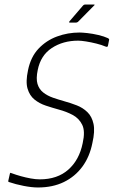

<svg xmlns="http://www.w3.org/2000/svg" viewBox="-20 -821 503 850"><path d="M17 -22 24 -53Q25 -57 27.5 -55.5Q30 -54 32 -54Q51 -47 72.5 -41Q94 -35 116 -31Q138 -27 156 -27Q234 -27 282.5 -70Q331 -113 346 -187Q358 -240 344 -268.5Q330 -297 302 -312Q274 -327 240 -336Q211 -344 182.5 -353.5Q154 -363 132.5 -380.5Q111 -398 102 -428.5Q93 -459 104 -510Q116 -569 150.5 -605.5Q185 -642 232.5 -659.5Q280 -677 332 -677Q344 -677 367 -674.5Q390 -672 415.5 -666Q441 -660 458 -652Q460 -651 462 -649Q464 -647 463 -644L458 -619Q457 -611 447 -615Q431 -622 407 -628Q383 -634 361 -637.5Q339 -641 326 -641Q259 -641 209.5 -608.5Q160 -576 147 -511Q139 -473 146 -449.5Q153 -426 171.5 -411.5Q190 -397 214.5 -388.5Q239 -380 264 -373Q293 -365 320 -354.5Q347 -344 367 -324.5Q387 -305 394 -272.5Q401 -240 389 -188Q377 -127 344.5 -83Q312 -39 262.5 -15Q213 9 148 9Q121 9 85 2Q49 -5 20 -15Q18 -15 17 -17Q16 -19 17 -22ZM317 -721H289Q286 -721 286 -722.5Q286 -724 287 -726L348 -797Q350 -799 352 -800Q354 -801 357 -801H396Q398 -801 399 -800Q400 -799 397 -797L325 -724Q323 -723 321 -722Q319 -721 317 -721Z"/></svg>

Font: Glory Thin ExtraLight
Style: Italic
Weight: 250
Italic angle: -12°
Version: Version 1.011